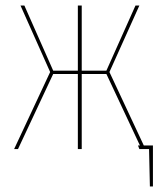

<svg xmlns="http://www.w3.org/2000/svg" viewBox="-20 -538 577 693"><path d="M532 -13V135H521L518 0H483L478 -13H485L364 -271H275V0H261V-271H172L45 0H31L161 -278L54 -518H68L172 -283H261V-518H275V-283H364L469 -518H483L375 -278L499 -13Z"/></svg>

Font: Fira Sans Compressed Hair
Style: Regular
Weight: 100
Width: 1
Designer: bBox Type GmbH & Carrois Corporate GbR & Edenspiekermann AG
Foundry: bBox Type GmbH & Carrois Corporate GbR & Edenspiekermann AG
Version: Version 4.301